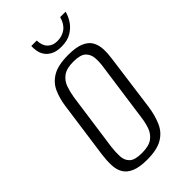

<svg xmlns="http://www.w3.org/2000/svg" viewBox="-203 -688 753 753"><g transform="rotate(-45 174.0 -311.5)"><path d="M139 7Q97 7 72.5 -3.5Q48 -14 37 -32.5Q26 -51 25 -77Q24 -103 28 -133L61 -370Q66 -406 79.5 -436.5Q93 -467 123.5 -485Q154 -503 211 -503Q253 -503 277.5 -492.5Q302 -482 312.5 -463.5Q323 -445 324 -421Q325 -397 321 -370L289 -133Q283 -93 269 -61Q255 -29 224.5 -11Q194 7 139 7ZM143 -26Q182 -26 201.5 -40.5Q221 -55 229 -78.5Q237 -102 240 -127L274 -370Q278 -395 276.5 -418Q275 -441 260 -455.5Q245 -470 206 -470Q168 -470 148.5 -455.5Q129 -441 121 -418Q113 -395 109 -370L75 -127Q72 -102 73 -78.5Q74 -55 89 -40.5Q104 -26 143 -26ZM215 -544Q188 -544 171 -553Q154 -562 145.5 -575Q137 -588 134.5 -603Q132 -618 133 -630H163Q164 -601 179 -586Q194 -571 219 -571Q246 -571 265.5 -585.5Q285 -600 293 -630H323Q319 -612 306.5 -592Q294 -572 271.5 -558Q249 -544 215 -544Z"/></g></svg>

Font: Alumni Sans Light
Style: Italic
Weight: 300
Italic angle: -8°
Version: Version 1.016